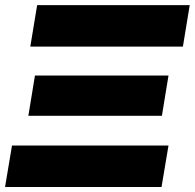

<svg xmlns="http://www.w3.org/2000/svg" viewBox="-27 -748 779 768"><path d="M-6.8 0 21 -166H647L619.1 0ZM86.4 -284.7 112.8 -445.8H647L620.6 -284.7ZM94.2 -561.5 121.6 -727.5H731.9L704.6 -561.5Z"/></svg>

Font: Inter 24pt Black
Style: Italic
Weight: 900
Italic angle: -9.3988°
Designer: Rasmus Andersson
Foundry: rsms
Version: Version 4.001;git-66647c0bb